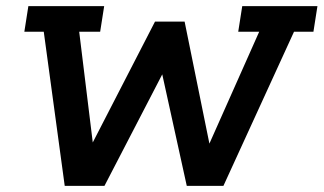

<svg xmlns="http://www.w3.org/2000/svg" viewBox="-20 -603 1050 623"><path d="M190 0 122 -500H59L72 -583H318L305 -500H237L286 -100H260L483 -533H579L667 -100H643L821 -500H753L766 -583H1010L997 -500H934L705 0H586L502 -382H517L319 0Z"/></svg>

Font: Rokkitt SemiBold
Style: Italic
Weight: 600
Italic angle: -9°
Designer: Vernon Adams
Foundry: Vernon Adams
Version: Version 3.103